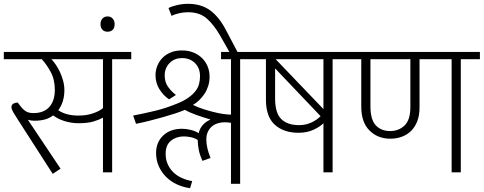

<svg xmlns="http://www.w3.org/2000/svg" viewBox="-30 -902 2532 1005"><path d="M287 -19 246 8 64 -275Q47 -301 38.5 -316Q30 -331 30 -342Q30 -353 39.5 -359Q49 -365 63 -365L76 -348Q92 -327 107 -318.5Q122 -310 145 -310Q199 -310 228 -342Q257 -374 257 -432Q257 -486 235 -526Q213 -566 189 -592H-10V-630H657V-592H557V0H509V-286Q489 -275 459 -266Q429 -257 381 -257Q345 -257 310 -267.5Q275 -278 248 -298Q229 -283 204.5 -276.5Q180 -270 150 -270Q142 -270 132 -271.5Q122 -273 116 -275ZM380 -297Q423 -297 456.5 -308.5Q490 -320 509 -336V-592H239Q250 -581 262 -563.5Q274 -546 284 -524.5Q294 -503 300.5 -479Q307 -455 307 -430Q307 -368 275 -325Q295 -311 322 -304Q349 -297 380 -297Z M496 -776Q496 -793 506 -804.5Q516 -816 533 -816Q550 -816 560 -804.5Q570 -793 570 -776Q570 -756 560 -746Q550 -736 533 -736Q516 -736 506 -746.5Q496 -757 496 -776Z M1067 -501Q1067 -474 1059.5 -451Q1052 -428 1039.5 -409.5Q1027 -391 1011.5 -376.5Q996 -362 980 -353Q1003 -341 1031 -332Q1059 -323 1086.5 -316Q1114 -309 1138 -305.5Q1162 -302 1179 -302V-592H1127V-630H1327V-592H1227V60H1179V-259Q1161 -262 1145 -262Q1127 -262 1109.5 -256.5Q1092 -251 1079 -240Q1066 -229 1058 -212Q1050 -195 1050 -172Q1050 -129 1072 -75L1030 -60Q1016 -89 1010.5 -117.5Q1005 -146 1005 -169Q991 -179 970.5 -183.5Q950 -188 933 -188Q893 -188 865 -165.5Q837 -143 837 -97Q837 -67 848 -42.5Q859 -18 877.5 0Q896 18 921.5 29.5Q947 41 976 46L965 83Q929 78 897 63.5Q865 49 840.5 25Q816 1 801.5 -31Q787 -63 787 -102Q787 -157 824 -192.5Q861 -228 924 -228Q944 -228 968.5 -222Q993 -216 1010 -205Q1015 -229 1031.5 -247.5Q1048 -266 1070 -275V-277Q1032 -288 996 -301Q960 -314 938 -327Q917 -318 886.5 -308Q856 -298 820.5 -288Q785 -278 749 -269Q713 -260 682 -254L667 -297Q733 -310 784 -322.5Q835 -335 885 -355Q925 -370 950.5 -387Q976 -404 991 -422.5Q1006 -441 1011.5 -461Q1017 -481 1017 -503Q1017 -546 990.5 -572Q964 -598 922 -598Q904 -598 888 -592Q872 -586 859.5 -574Q847 -562 839.5 -545Q832 -528 832 -507Q832 -472 850 -447Q868 -422 891 -405L855 -382Q825 -402 804.5 -435Q784 -468 784 -508Q784 -534 793.5 -557.5Q803 -581 820.5 -599Q838 -617 863.5 -627.5Q889 -638 922 -638Q955 -638 981.5 -627.5Q1008 -617 1027 -598.5Q1046 -580 1056.5 -555Q1067 -530 1067 -501Z M852 -860Q869 -869 897.5 -875.5Q926 -882 954 -882Q1024 -882 1071 -847Q1118 -812 1153 -744L1229 -600H1188L1122 -716Q1090 -772 1052.5 -805Q1015 -838 954 -838Q931 -838 907 -832.5Q883 -827 868 -819Z M1811 -592H1711V0H1663V-257Q1647 -240 1612.5 -223.5Q1578 -207 1532 -207Q1455 -207 1408.5 -249Q1362 -291 1362 -380V-592H1307V-630H1811ZM1410 -386Q1410 -310 1442.5 -278.5Q1475 -247 1535 -247Q1570 -247 1599.5 -260.5Q1629 -274 1648 -294L1410 -544ZM1663 -592H1413L1663 -331Z M1791 -592V-630H2482V-592H2382V0H2334V-592H2166V-340Q2166 -299 2154.5 -268.5Q2143 -238 2122.5 -217.5Q2102 -197 2074 -186.5Q2046 -176 2013 -176Q1947 -176 1904 -219Q1861 -262 1861 -344V-592ZM1909 -346Q1909 -276 1937 -246Q1965 -216 2012 -216Q2057 -216 2087.5 -245Q2118 -274 2118 -342V-592H1909Z"/></svg>

Font: Ek Mukta ExtraLight
Style: Regular
Weight: 275
Designer: Girish Dalvi and Yashodeep Gholap
Foundry: Ek Type
Version: Version 2.538;PS 1.002;hotconv 16.6.51;makeotf.lib2.5.65220;